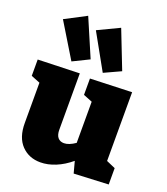

<svg xmlns="http://www.w3.org/2000/svg" viewBox="-158 -981 959 1105"><g transform="rotate(20 321.5 -428.5)"><path d="M578 -124 633 -100V0L422 10L403 -61Q359 -24 311.5 -4.5Q264 15 219 15Q148 15 103 -32Q58 -79 58 -167V-414L3 -436V-536L258 -544V-199Q258 -167 271.5 -151Q285 -135 309 -135Q339 -135 378 -162V-414L323 -436V-536L578 -545ZM289 -641 189 -592 60 -804 190 -872ZM483 -639 381 -592 260 -809 392 -872Z"/></g></svg>

Font: Bitter Pro Black
Style: Regular
Weight: 900
Designer: Sol Matas, and Bitter project Authors
Foundry: Sol Matas
Version: Version 1.010